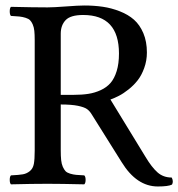

<svg xmlns="http://www.w3.org/2000/svg" viewBox="-20 -672 652 702"><path d="M202.1 -548.8V-325.2H249Q279.8 -325.2 303.2 -328.9Q326.7 -332.5 348.4 -342.5Q370.1 -352.5 384.3 -368.9Q398.4 -385.3 406.7 -412.4Q415 -439.5 415 -476.1Q415 -617.2 284.2 -617.2Q237.8 -617.2 220 -598.4Q202.1 -579.6 202.1 -548.8ZM153.8 0Q98.1 0 20 2Q15.6 -2.4 15.6 -14.4Q15.6 -26.4 20 -30.8Q49.8 -32.2 63.7 -34.7Q77.6 -37.1 89.1 -46.4Q100.6 -55.7 103.8 -72.8Q106.9 -89.8 106.9 -121.1V-525.9Q106.9 -545.9 105.5 -559.3Q104 -572.8 99.6 -582.8Q95.2 -592.8 89.8 -598.1Q84.5 -603.5 73.5 -606.9Q62.5 -610.4 51 -611.6Q39.6 -612.8 20 -613.8Q15.6 -618.2 15.6 -630.4Q15.6 -642.6 20 -647Q104 -645 153.8 -645Q175.3 -645 220.9 -648.4Q266.6 -651.9 288.1 -651.9Q324.7 -651.9 356.2 -647.2Q387.7 -642.6 418.2 -630.6Q448.7 -618.7 470 -599.9Q491.2 -581.1 504.2 -550.5Q517.1 -520 517.1 -480Q517.1 -450.2 507.3 -423.3Q497.6 -396.5 483.2 -378.2Q468.8 -359.9 450 -345Q431.2 -330.1 415 -321.8Q398.9 -313.5 383.8 -308.1L512.2 -98.1Q534.7 -60.5 555.9 -41.7Q577.1 -22.9 607.9 -22.9Q615.2 -8.3 608.9 2.9Q595.2 9.8 557.1 9.8Q479.5 9.8 424.8 -79.1L315.9 -252.9Q308.1 -266.1 298.1 -273.2Q288.1 -280.3 264.6 -285.2Q241.2 -290 202.1 -290V-122.1Q202.1 -101.1 203.6 -86.7Q205.1 -72.3 209.7 -62Q214.4 -51.8 219.7 -46.1Q225.1 -40.5 236.3 -37.1Q247.6 -33.7 258.3 -32.7Q269 -31.7 288.1 -30.8Q293 -26.4 293 -14.4Q293 -2.4 288.1 2Q202.1 0 153.8 0Z"/></svg>

Font: Common Serif News
Style: Regular
Weight: 450
Designer: Philipp H. Poll, Khaled Hosny
Foundry: Stefan Peev, Context Ltd.
Version: Version 1.026